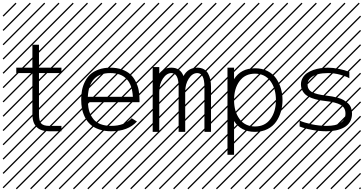

<svg xmlns="http://www.w3.org/2000/svg" viewBox="-23 -978 2698 1424"><path d="M217.3 -646H266.1V-476.1H432.6V-436H266.1V-130.4Q266.1 -80.1 282.7 -62.3Q299.3 -44.4 342.3 -44.4H432.6V-4.4H342.3Q217.3 -4.4 217.3 -130.4V-436H97.7V-476.1H217.3ZM526.9 410.6 533.7 417.5 525.4 425.8 518.6 418.9ZM526.9 304.7 533.7 311.5 419.4 425.8 412.6 418.9ZM526.9 198.7 533.7 205.6 313.5 425.8 306.6 418.9ZM526.9 92.3 533.7 99.1 207.5 425.8 200.7 418.9ZM526.9 -13.2 533.7 -6.3 101.6 425.8 94.7 418.9ZM526.9 -119.1 533.7 -112.3 3.4 418 -3.4 411.1ZM526.9 -225.6 533.7 -218.8 3.4 311.5 -3.4 304.7ZM526.9 -331.5 533.7 -324.7 3.4 205.6 -3.4 198.7ZM526.9 -438 533.7 -431.2 3.4 99.1 -3.4 92.3ZM526.9 -543.5 533.7 -536.6 3.4 -6.3 -3.4 -13.2ZM526.9 -649.4 533.7 -642.6 3.4 -112.3 -3.4 -119.1ZM526.9 -755.9 533.7 -749 3.4 -218.8 -3.4 -225.6ZM526.9 -861.8 533.7 -855 3.4 -324.7 -3.4 -331.5ZM516.6 -958 523.4 -951.2 3.4 -431.2 -3.4 -438ZM411.1 -958 418 -951.2 3.4 -536.6 -3.4 -543.5ZM305.2 -958 312 -951.2 3.4 -642.6 -3.4 -649.4ZM198.7 -958 205.6 -951.2 3.4 -749 -3.4 -755.9ZM92.3 -958 99.1 -951.2 3.4 -855 -3.4 -861.8Z M628.4 -260.3H962.4Q953.1 -436 795.4 -436Q637.7 -436 628.4 -260.3ZM628.4 -220.2Q630.4 -180.7 640.1 -150.1Q649.9 -119.6 669.4 -95Q689 -70.3 722.4 -57.4Q755.9 -44.4 802.2 -44.4Q900.4 -44.4 953.6 -101.1L992.7 -76.7Q925.3 -4.4 802.2 -4.4Q751.5 -4.4 711.7 -18.3Q671.9 -32.2 647.5 -54.4Q623 -76.7 607.2 -108.2Q591.3 -139.6 585.2 -171.9Q579.1 -204.1 579.1 -240.2Q579.1 -276.4 585.2 -308.6Q591.3 -340.8 606.7 -372.1Q622.1 -403.3 646 -425.8Q669.9 -448.2 708.3 -462.2Q746.6 -476.1 795.4 -476.1Q844.2 -476.1 882.6 -462.2Q920.9 -448.2 944.8 -425.8Q968.8 -403.3 984.1 -372.1Q999.5 -340.8 1005.6 -308.6Q1011.7 -276.4 1011.7 -240.2V-220.2ZM1057.1 410.6 1064 417.5 1055.7 425.8 1048.8 418.9ZM1057.1 304.7 1064 311.5 949.7 425.8 942.9 418.9ZM1057.1 198.7 1064 205.6 843.8 425.8 836.9 418.9ZM1057.1 92.3 1064 99.1 737.8 425.8 731 418.9ZM1057.1 -13.2 1064 -6.3 631.8 425.8 625 418.9ZM1057.1 -119.1 1064 -112.3 533.7 418 526.9 411.1ZM1057.1 -225.6 1064 -218.8 533.7 311.5 526.9 304.7ZM1057.1 -331.5 1064 -324.7 533.7 205.6 526.9 198.7ZM1057.1 -438 1064 -431.2 533.7 99.1 526.9 92.3ZM1057.1 -543.5 1064 -536.6 533.7 -6.3 526.9 -13.2ZM1057.1 -649.4 1064 -642.6 533.7 -112.3 526.9 -119.1ZM1057.1 -755.9 1064 -749 533.7 -218.8 526.9 -225.6ZM1057.1 -861.8 1064 -855 533.7 -324.7 526.9 -331.5ZM1046.9 -958 1053.7 -951.2 533.7 -431.2 526.9 -438ZM941.4 -958 948.2 -951.2 533.7 -536.6 526.9 -543.5ZM835.4 -958 842.3 -951.2 533.7 -642.6 526.9 -649.4ZM729 -958 735.8 -951.2 533.7 -749 526.9 -755.9ZM622.6 -958 629.4 -951.2 533.7 -855 526.9 -861.8Z M1109.4 -480.5H1158.2V-432.6Q1191.9 -476.1 1248.5 -476.1Q1314 -476.1 1337.9 -414.1Q1372.1 -476.1 1439.9 -476.1Q1468.3 -476.1 1488.8 -464.6Q1509.3 -453.1 1520.5 -432.6Q1531.7 -412.1 1536.9 -387.9Q1542 -363.8 1542 -334V0H1493.2V-334Q1493.2 -436 1439.9 -436Q1403.8 -436 1377.2 -395Q1350.6 -354 1350.6 -296.4V0H1301.8V-334Q1301.8 -436 1248.5 -436Q1212.4 -436 1185.3 -395Q1158.2 -354 1158.2 -296.4V0H1109.4ZM1587.4 410.6 1594.2 417.5 1585.9 425.8 1579.1 418.9ZM1587.4 304.7 1594.2 311.5 1480 425.8 1473.1 418.9ZM1587.4 198.7 1594.2 205.6 1374 425.8 1367.2 418.9ZM1587.4 92.3 1594.2 99.1 1268.1 425.8 1261.2 418.9ZM1587.4 -13.2 1594.2 -6.3 1162.1 425.8 1155.3 418.9ZM1587.4 -119.1 1594.2 -112.3 1064 418 1057.1 411.1ZM1587.4 -225.6 1594.2 -218.8 1064 311.5 1057.1 304.7ZM1587.4 -331.5 1594.2 -324.7 1064 205.6 1057.1 198.7ZM1587.4 -438 1594.2 -431.2 1064 99.1 1057.1 92.3ZM1587.4 -543.5 1594.2 -536.6 1064 -6.3 1057.1 -13.2ZM1587.4 -649.4 1594.2 -642.6 1064 -112.3 1057.1 -119.1ZM1587.4 -755.9 1594.2 -749 1064 -218.8 1057.1 -225.6ZM1587.4 -861.8 1594.2 -855 1064 -324.7 1057.1 -331.5ZM1577.1 -958 1584 -951.2 1064 -431.2 1057.1 -438ZM1471.7 -958 1478.5 -951.2 1064 -536.6 1057.1 -543.5ZM1365.7 -958 1372.6 -951.2 1064 -642.6 1057.1 -649.4ZM1259.3 -958 1266.1 -951.2 1064 -749 1057.1 -755.9ZM1152.8 -958 1159.7 -951.2 1064 -855 1057.1 -861.8Z M1664.1 -476.1H1712.9V-391.1Q1763.7 -471.7 1868.2 -471.7Q1920.4 -471.7 1960.9 -451.2Q2001.5 -430.7 2025.1 -396.2Q2048.8 -361.8 2060.5 -321Q2072.3 -280.3 2072.3 -235.8Q2072.3 -191.4 2060.5 -150.6Q2048.8 -109.9 2025.1 -75.4Q2001.5 -41 1960.9 -20.5Q1920.4 0 1868.2 0Q1763.7 0 1712.9 -80.6V169.9H1664.1ZM1753.7 -376.5Q1712.9 -321.3 1712.9 -235.8Q1712.9 -150.4 1753.7 -95.2Q1794.4 -40 1868.2 -40Q1941.9 -40 1982.7 -95.2Q2023.4 -150.4 2023.4 -235.8Q2023.4 -321.3 1982.7 -376.5Q1941.9 -431.6 1868.2 -431.6Q1794.4 -431.6 1753.7 -376.5ZM2117.7 410.6 2124.5 417.5 2116.2 425.8 2109.4 418.9ZM2117.7 304.7 2124.5 311.5 2010.3 425.8 2003.4 418.9ZM2117.7 198.7 2124.5 205.6 1904.3 425.8 1897.5 418.9ZM2117.7 92.3 2124.5 99.1 1798.3 425.8 1791.5 418.9ZM2117.7 -13.2 2124.5 -6.3 1692.4 425.8 1685.5 418.9ZM2117.7 -119.1 2124.5 -112.3 1594.2 418 1587.4 411.1ZM2117.7 -225.6 2124.5 -218.8 1594.2 311.5 1587.4 304.7ZM2117.7 -331.5 2124.5 -324.7 1594.2 205.6 1587.4 198.7ZM2117.7 -438 2124.5 -431.2 1594.2 99.1 1587.4 92.3ZM2117.7 -543.5 2124.5 -536.6 1594.2 -6.3 1587.4 -13.2ZM2117.7 -649.4 2124.5 -642.6 1594.2 -112.3 1587.4 -119.1ZM2117.7 -755.9 2124.5 -749 1594.2 -218.8 1587.4 -225.6ZM2117.7 -861.8 2124.5 -855 1594.2 -324.7 1587.4 -331.5ZM2107.4 -958 2114.3 -951.2 1594.2 -431.2 1587.4 -438ZM2002 -958 2008.8 -951.2 1594.2 -536.6 1587.4 -543.5ZM1896 -958 1902.8 -951.2 1594.2 -642.6 1587.4 -649.4ZM1789.6 -958 1796.4 -951.2 1594.2 -749 1587.4 -755.9ZM1683.1 -958 1689.9 -951.2 1594.2 -855 1587.4 -861.8Z M2567.9 -397.5Q2546.9 -411.1 2501.2 -423.6Q2455.6 -436 2409.2 -436Q2367.2 -436 2334.2 -427.7Q2301.3 -419.4 2279.5 -399.9Q2257.8 -380.4 2257.8 -351.6Q2257.8 -313.5 2290.5 -295.4Q2323.2 -277.3 2396.5 -269Q2420.9 -266.1 2441.2 -262.5Q2461.4 -258.8 2484.6 -252.4Q2507.8 -246.1 2525.1 -236.1Q2542.5 -226.1 2557.4 -212.6Q2572.3 -199.2 2580.1 -179.4Q2587.9 -159.7 2587.9 -135.7Q2587.9 -100.1 2572.3 -74Q2556.6 -47.9 2529.1 -33Q2501.5 -18.1 2469 -11.2Q2436.5 -4.4 2398.4 -4.4Q2348.1 -4.4 2292 -14.4Q2235.8 -24.4 2199.2 -40V-83.5Q2231.9 -68.4 2288.1 -56.4Q2344.2 -44.4 2398.4 -44.4Q2539.1 -44.4 2539.1 -135.7Q2539.1 -180.7 2503.2 -200.4Q2467.3 -220.2 2389.6 -229Q2361.3 -231.9 2338.4 -236.6Q2315.4 -241.2 2290.3 -250.2Q2265.1 -259.3 2248.3 -272Q2231.4 -284.7 2220.2 -305.2Q2209 -325.7 2209 -351.6Q2209 -378.4 2221.4 -400.1Q2233.9 -421.9 2253.9 -435.8Q2273.9 -449.7 2300.8 -459Q2327.6 -468.3 2354.5 -472.2Q2381.3 -476.1 2409.2 -476.1Q2446.8 -476.1 2491 -467Q2535.2 -458 2567.9 -444.8ZM2647.9 410.6 2654.8 417.5 2646.5 425.8 2639.6 418.9ZM2647.9 304.7 2654.8 311.5 2540.5 425.8 2533.7 418.9ZM2647.9 198.7 2654.8 205.6 2434.6 425.8 2427.7 418.9ZM2647.9 92.3 2654.8 99.1 2328.6 425.8 2321.8 418.9ZM2647.9 -13.2 2654.8 -6.3 2222.7 425.8 2215.8 418.9ZM2647.9 -119.1 2654.8 -112.3 2124.5 418 2117.7 411.1ZM2647.9 -225.6 2654.8 -218.8 2124.5 311.5 2117.7 304.7ZM2647.9 -331.5 2654.8 -324.7 2124.5 205.6 2117.7 198.7ZM2647.9 -438 2654.8 -431.2 2124.5 99.1 2117.7 92.3ZM2647.9 -543.5 2654.8 -536.6 2124.5 -6.3 2117.7 -13.2ZM2647.9 -649.4 2654.8 -642.6 2124.5 -112.3 2117.7 -119.1ZM2647.9 -755.9 2654.8 -749 2124.5 -218.8 2117.7 -225.6ZM2647.9 -861.8 2654.8 -855 2124.5 -324.7 2117.7 -331.5ZM2637.7 -958 2644.5 -951.2 2124.5 -431.2 2117.7 -438ZM2532.2 -958 2539.1 -951.2 2124.5 -536.6 2117.7 -543.5ZM2426.3 -958 2433.1 -951.2 2124.5 -642.6 2117.7 -649.4ZM2319.8 -958 2326.7 -951.2 2124.5 -749 2117.7 -755.9ZM2213.4 -958 2220.2 -951.2 2124.5 -855 2117.7 -861.8Z"/></svg>

Font: AzarMehrMSRS2
Style: Regular
Weight: 1
Designer: Amin Abedi
Version: Version 1.00